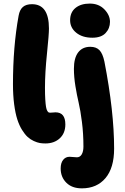

<svg xmlns="http://www.w3.org/2000/svg" viewBox="-20 -783 690 1063"><path d="M491.2 -574.2Q436 -574.2 402.1 -601.8Q368.2 -629.4 368.2 -670.9Q368.2 -714.8 397.9 -739Q427.7 -763.2 477.1 -763.2Q526.9 -763.2 557.9 -731.2Q588.9 -699.2 588.9 -662.1Q588.9 -626 564.7 -600.1Q540.5 -574.2 491.2 -574.2ZM231 11.2Q214.8 11.2 200.4 8.8Q186 6.3 167.2 -2.2Q148.4 -10.7 133.1 -24.7Q117.7 -38.6 102.1 -63.7Q86.4 -88.9 75.7 -122.3Q64.9 -155.8 58.3 -205.8Q51.8 -255.9 51.8 -316.9Q51.8 -524.4 83 -695.8Q88.9 -729 106.7 -744.4Q124.5 -759.8 157.2 -759.8Q251 -759.8 251 -625Q251 -591.8 240 -485.6Q229 -379.4 229 -296.9Q229 -258.3 230.7 -231.7Q232.4 -205.1 234.9 -190.9Q237.3 -176.8 241.7 -169.4Q246.1 -162.1 249.5 -160.6Q252.9 -159.2 258.8 -159.2Q265.6 -159.2 274.7 -160.2Q283.7 -161.1 287.1 -161.1Q341.8 -161.1 341.8 -94.2Q341.8 -45.9 311 -17.3Q280.3 11.2 231 11.2ZM433.1 259.8Q378.4 259.8 347.2 228.5Q315.9 197.3 315.9 149.9Q315.9 119.1 329.6 102.1Q343.3 85 365.2 85Q372.6 85 384.5 86.4Q396.5 87.9 405.8 87.9Q422.9 87.9 432.4 71.8Q441.9 55.7 441.9 28.8Q441.9 -42.5 433.6 -107.9Q425.3 -173.3 415.5 -214.4Q405.8 -255.4 397.5 -306.2Q389.2 -356.9 389.2 -401.9Q389.2 -461.9 412.8 -492.9Q436.5 -523.9 480 -523.9Q512.7 -523.9 530.8 -505.1Q548.8 -486.3 558.1 -441.9Q611.8 -165.5 611.8 40Q611.8 146.5 564 203.1Q516.1 259.8 433.1 259.8Z"/></svg>

Font: Shantell Sans Normal
Style: Regular
Weight: 800
Designer: Stephen Nixon, Anya Danilova, Shantell Martin
Foundry: Arrow Type
Version: Version 1.006;[559af2be0]